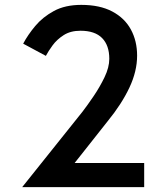

<svg xmlns="http://www.w3.org/2000/svg" viewBox="-20 -767 686 787"><path d="M71 0 318 -309Q338 -335 363.5 -372.5Q389 -410 408.5 -450.5Q428 -491 428 -526Q428 -581 398.5 -611Q369 -641 310 -641Q269 -641 241 -623Q213 -605 195.5 -581Q178 -557 168 -538L75 -588Q94 -624 124.5 -660.5Q155 -697 201 -722Q247 -747 313 -747Q389 -747 440 -720Q491 -693 516.5 -646Q542 -599 542 -539Q542 -475 510.5 -408Q479 -341 422 -271L286 -99H571V0Z"/></svg>

Font: Alata
Style: Regular
Weight: 400
Designer: Spyros Zevelakis, Eben Sorkin
Foundry: Spyros Zevelakis
Version: Version 1.005; ttfautohint (v1.8.4.7-5d5b)